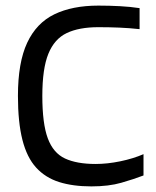

<svg xmlns="http://www.w3.org/2000/svg" viewBox="-20 -657 558 685"><path d="M492 -107V-31Q458 -18 413 -5Q368 8 306 8Q240 8 191 -7.5Q142 -23 109 -59Q76 -95 60 -158Q44 -221 44 -315Q44 -434 77 -504.5Q110 -575 174 -606Q238 -637 331 -637Q370 -637 407.5 -635Q445 -633 478 -628V-553Q441 -557 405.5 -558.5Q370 -560 331 -560Q262 -560 218 -539Q174 -518 152.5 -465Q131 -412 131 -315Q131 -216 150.5 -163.5Q170 -111 212 -91.5Q254 -72 321 -72Q363 -72 409 -81.5Q455 -91 492 -107Z"/></svg>

Font: Blinker
Style: Regular
Weight: 400
Designer: Juergen Huber
Foundry: supertype
Version: 1.017